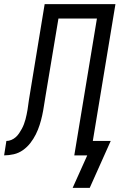

<svg xmlns="http://www.w3.org/2000/svg" viewBox="-60 -755 581 933"><path d="M376 158H293L364 0H301L411 -665H224L161 -287Q157 -264 153.5 -240.5Q150 -217 145 -194Q140 -171 132.5 -147.5Q125 -124 114 -102Q103 -80 87.5 -60Q72 -40 51.5 -25.5Q31 -11 7 -5.5Q-17 0 -40 0L-29 -70Q-17 -70 -5 -75Q7 -80 16.5 -88.5Q26 -97 33 -107.5Q40 -118 46 -129Q52 -140 56.5 -152Q61 -164 64 -175.5Q67 -187 69.5 -199Q72 -211 74 -223Q77 -246 80.5 -269Q84 -292 88 -315L157 -735H501L391 -70H478Z"/></svg>

Font: Iosevka Algr
Style: Italic
Weight: 400
Italic angle: -9°
Monospace: yes
Designer: Belleve Invis
Foundry: Belleve Invis
Version: Version 26.0.2; ttfautohint (v1.8.3)